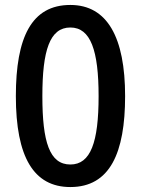

<svg xmlns="http://www.w3.org/2000/svg" viewBox="-20 -745 569 775"><path d="M485 -357C485 -594 413 -725 264 -725C107 -725 44 -594 44 -357C44 -111 116 10 264 10C424 10 485 -128 485 -357ZM151 -357C151 -542 181 -634 264 -634C346 -634 378 -541 378 -357C378 -171 346 -81 264 -81C180 -81 151 -172 151 -357Z"/></svg>

Font: Noto Sans Bengali SemiCondensed Medium
Style: Regular
Weight: 500
Width: 4
Designer: Joana Ranito - Universal Thirst; Jelle Bosma - Monotype Design Team
Foundry: Universal Thirst ehf.
Version: Version 3.000